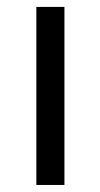

<svg xmlns="http://www.w3.org/2000/svg" viewBox="-20 -525 285 545"><path d="M83.2 -505.4V0H162.9V-505.4Z"/></svg>

Font: Estedad-FD VF
Style: Regular
Weight: 100
Designer: Amin Abedi
Version: Version 7.3